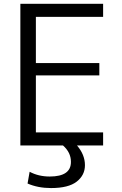

<svg xmlns="http://www.w3.org/2000/svg" viewBox="-20 -750 627 990"><path d="M511.7 -663.1H165V-424.8H492.2V-361.3H165V-67.4H511.7V0H377Q418 47.9 418 101.6Q418 153.3 375.5 186.5Q333 219.7 243.2 219.7Q175.8 219.7 122.1 196.3L132.8 135.7Q178.7 160.2 236.3 160.2Q346.7 160.2 345.7 84Q345.7 36.1 304.7 0H85V-730.5H511.7Z"/></svg>

Font: Mgen+ 1c regular
Style: Regular
Weight: 400
Designer: [Source Han Sans]
Ryoko NISHIZUKA  (kana & ideographs); Paul D. Hunt (Latin, Greek & Cyrillic); Wenlong ZHANG  (bopomofo
Version: Version 1.059.20150602